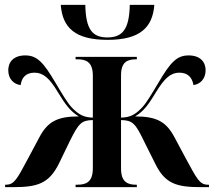

<svg xmlns="http://www.w3.org/2000/svg" viewBox="-20 -770 881 790"><path d="M423 -606C555 -606 608 -656 615 -750H514C512 -651 485 -616 422 -616C359 -616 333 -650 331 -750H230C237 -656 289 -606 423 -606ZM1 0H34C133 0 181 -14 222 -96L268 -191C304 -263 315 -275 362 -276V-78C362 -20 334 -10 298 -10H291V0H543V-10H540C506 -10 478 -20 478 -77V-276C525 -275 537 -263 572 -190L619 -96C659 -14 707 0 806 0H840V-10H836C801 -10 791 -33 744 -119L697 -207C664 -268 626 -291 536 -291C574 -314 592 -342 622 -391C657 -448 682 -471 718 -471C754 -471 771 -450 776 -420C802 -423 826 -444 826 -481C826 -514 805 -542 756 -542C707 -542 681 -513 632 -430C602 -380 582 -345 562 -325C536 -298 515 -287 478 -286V-460C478 -517 506 -526 541 -526H543V-536H291V-526H298C333 -526 362 -516 362 -459V-286C325 -287 305 -298 278 -325C258 -345 238 -380 208 -430C159 -513 133 -542 84 -542C35 -542 14 -514 14 -481C14 -444 38 -423 65 -420C69 -450 86 -471 122 -471C158 -471 184 -448 218 -391C248 -342 267 -314 304 -291C214 -291 176 -268 143 -207L96 -119C50 -33 39 -10 4 -10H1Z"/></svg>

Font: Noto Serif Display SemiCondensed SemiBold
Style: Regular
Weight: 600
Width: 4
Designer: Monotype Design Team
Foundry: Monotype Imaging Inc.
Version: Version 2.009